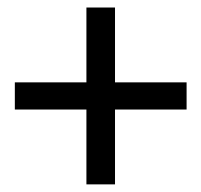

<svg xmlns="http://www.w3.org/2000/svg" viewBox="-20 -561 536 511"><path d="M210 -269.5H19.5V-341.8H210V-541H286.1V-341.8H476.6V-269.5H286.1V-70.3H210Z"/></svg>

Font: Reddit Sans A
Style: Regular
Weight: 400
Designer: Stephen Hutchings
Foundry: Reddit
Version: Version 1.013